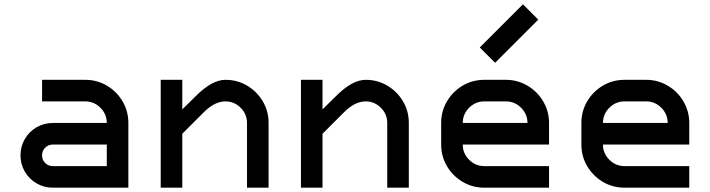

<svg xmlns="http://www.w3.org/2000/svg" viewBox="-20 -870 3290 890"><path d="M575 -300V0H225Q184 0 149.5 -20Q115 -40 95 -74.5Q75 -109 75 -150Q75 -191 95 -225.5Q115 -260 149.5 -280Q184 -300 225 -300H475Q475 -341 445.5 -370.5Q416 -400 375 -400H175V-500H375Q430 -500 475.5 -473Q521 -446 548 -400.5Q575 -355 575 -300ZM225 -100H475V-200H225Q204 -200 189.5 -185.5Q175 -171 175 -150Q175 -129 189.5 -114.5Q204 -100 225 -100Z M1025 -500Q1080 -500 1125.5 -473Q1171 -446 1198 -400.5Q1225 -355 1225 -300V0H1125V-300Q1125 -341 1095.5 -370.5Q1066 -400 1025 -400Q975 -400 925 -350L825 -250V0H725V-500H825V-363L888 -425Q963 -500 1025 -500Z M1675 -500Q1730 -500 1775.5 -473Q1821 -446 1848 -400.5Q1875 -355 1875 -300V0H1775V-300Q1775 -341 1745.5 -370.5Q1716 -400 1675 -400Q1625 -400 1575 -350L1475 -250V0H1375V-500H1475V-363L1538 -425Q1613 -500 1675 -500Z M2025 -200V-300Q2025 -355 2052 -400.5Q2079 -446 2124.5 -473Q2170 -500 2225 -500H2325Q2379 -500 2425 -473Q2471 -446 2498 -400Q2525 -354 2525 -300V-200H2125Q2125 -159 2154.5 -129.5Q2184 -100 2225 -100H2525V0H2225Q2170 0 2124.5 -27Q2079 -54 2052 -99.5Q2025 -145 2025 -200ZM2425 -300Q2425 -341 2395.5 -370.5Q2366 -400 2325 -400H2225Q2184 -400 2154.5 -370.5Q2125 -341 2125 -300ZM2404 -850 2475 -779 2275 -579 2204 -650Z M2675 -200V-300Q2675 -355 2702 -400.5Q2729 -446 2774.5 -473Q2820 -500 2875 -500H2975Q3029 -500 3075 -473Q3121 -446 3148 -400Q3175 -354 3175 -300V-200H2775Q2775 -159 2804.5 -129.5Q2834 -100 2875 -100H3175V0H2875Q2820 0 2774.5 -27Q2729 -54 2702 -99.5Q2675 -145 2675 -200ZM3075 -300Q3075 -341 3045.5 -370.5Q3016 -400 2975 -400H2875Q2834 -400 2804.5 -370.5Q2775 -341 2775 -300Z"/></svg>

Font: Monoikos Medium
Style: Regular
Weight: 500
Designer: Brian Krent
Version: Version 0.088